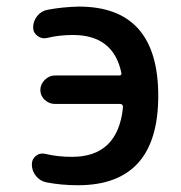

<svg xmlns="http://www.w3.org/2000/svg" viewBox="-20 -547 540 574"><path d="M195.3 -78.1Q333 -78.1 347.7 -226.6Q347.7 -235.4 339.8 -236.3H143.6Q127 -236.3 113.8 -248.5Q100.6 -260.7 100.6 -277.8Q100.6 -294.9 113.8 -308.1Q127 -321.3 143.6 -321.3H335.9Q344.7 -321.3 342.8 -329.1Q319.3 -442.4 198.2 -442.4Q157.2 -442.4 121.1 -433.6Q105.5 -429.7 92.3 -439.5Q79.1 -449.2 79.1 -464.8Q79.1 -483.4 90.8 -498.5Q102.5 -513.7 121.1 -517.6Q168 -526.4 215.8 -527.3Q453.1 -527.3 453.1 -260.3Q453.1 6.8 212.9 6.8Q163.1 6.8 118.2 -2Q99.6 -5.9 87.4 -21Q75.2 -36.1 75.2 -55.7Q75.2 -71.3 87.4 -81.1Q99.6 -90.8 116.2 -86.9Q152.3 -78.1 195.3 -78.1Z"/></svg>

Font: Rounded Mgen+ 1m medium
Style: Regular
Weight: 500
Designer: [Source Han Sans]
Ryoko NISHIZUKA  (kana & ideographs); Paul D. Hunt (Latin, Greek & Cyrillic); Wenlong ZHANG  (bopomofo
Version: Version 1.059.20150602